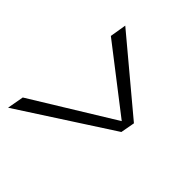

<svg xmlns="http://www.w3.org/2000/svg" viewBox="-168 -575 665 665"><g transform="rotate(45 164.0 -243.0)"><path d="M-22 1 315 -217 324.5 -269 64 -487 54 -426.5 299 -237 301.5 -252 -11 -60Z"/></g></svg>

Font: Anybody UltraCondensed Thin Light
Style: Italic
Weight: 300
Italic angle: -10°
Version: Version 1.111